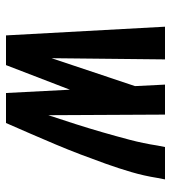

<svg xmlns="http://www.w3.org/2000/svg" viewBox="15 -585 570 640"><g transform="rotate(90 300.0 -265.0)"><path d="M98 0 69 -530H178L174 -152L267 -430L262 -530H362L364 -141Q379 -186 393.5 -231.5Q408 -277 421 -322Q434 -367 446 -412.5Q458 -458 465 -504L470 -530H578L573 -504Q566 -460 553.5 -417.5Q541 -375 526 -333Q511 -291 495 -249Q479 -207 461.5 -165.5Q444 -124 426 -82.5Q408 -41 390 0H290L279 -213L197 0Z"/></g></svg>

Font: Iosevka Curly SmBdEx
Style: Italic
Weight: 600
Width: 7
Italic angle: -9°
Monospace: yes
Designer: Belleve Invis
Foundry: Belleve Invis
Version: Version 11.1.0; ttfautohint (v1.8.3)